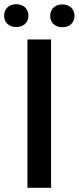

<svg xmlns="http://www.w3.org/2000/svg" viewBox="-49 -900 377 920"><path d="M195.8 -710.9H82.5V0H195.8ZM-29.3 -824.7C-29.3 -793.5 -7.8 -770.5 28.8 -770.5C64.9 -770.5 87.4 -793.5 87.4 -824.7C87.4 -856 64.9 -879.9 28.8 -879.9C-7.8 -879.9 -29.3 -856 -29.3 -824.7ZM191.4 -823.7C191.4 -793 213.4 -769.5 250 -769.5C286.1 -769.5 308.1 -793 308.1 -823.7C308.1 -855 286.1 -878.9 250 -878.9C213.4 -878.9 191.4 -855 191.4 -823.7Z"/></svg>

Font: Bert Sans Medium
Style: Regular
Weight: 500
Designer: Christian Robertson (Google), Cristiano Sobral
Foundry: Google, Cristiano Sobral
Version: Version 3.101